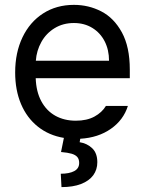

<svg xmlns="http://www.w3.org/2000/svg" viewBox="-20 -557 593 785"><path d="M282.2 -537.1Q342.3 -537.1 394 -510.5Q445.8 -483.9 478.3 -424.6Q510.7 -365.2 510.7 -272.5V-237.3H126Q127.9 -182.1 148.9 -143.1Q169.9 -104 206.3 -83.7Q242.7 -63.5 290 -63.5Q335 -63.5 366 -80.3Q397 -97.2 413.1 -124H502.9Q484.9 -66.4 433.3 -30.3Q381.8 5.9 308.1 10.3L305.7 24.4Q336.4 29.3 357.2 49.3Q377.9 69.3 377.9 106.4Q377.9 136.7 361.1 159.7Q344.2 182.6 311.3 195.3Q278.3 208 231.4 208L228.5 153.3Q263.2 153.3 283.4 142.6Q303.7 131.8 303.7 109.4Q303.7 93.8 296.1 85Q288.6 76.2 272.9 71.5Q257.3 66.9 229.5 64.5L241.2 6.8Q179.7 -3.4 134.8 -39.3Q89.8 -75.2 65.9 -131.8Q42 -188.5 42 -260.7Q42 -341.8 72 -404.5Q102.1 -467.3 156.5 -502.2Q210.9 -537.1 282.2 -537.1ZM425.8 -308.6Q425.8 -353 408 -387.9Q390.1 -422.9 357.4 -442.9Q324.7 -462.9 282.2 -462.9Q237.8 -462.9 203.4 -441.9Q168.9 -420.9 149.2 -385.5Q129.4 -350.1 126.5 -308.6Z"/></svg>

Font: Pretendard Std
Style: Regular
Weight: 400
Designer: Base glyphs from Inter by Rasmus Andersson; Hangeul glyphs from Noto Sans CJK(Source Han Sans) by Jang Soo-young and Kan
Foundry: Kil Hyung-jin
Version: Version 1.309